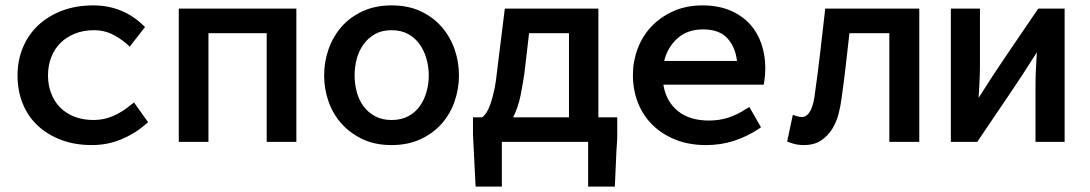

<svg xmlns="http://www.w3.org/2000/svg" viewBox="-20 -526 4043 712"><path d="M529 -73 520 -65Q480 -30 429 -9Q378 12 321 12Q257 12 206 -7.5Q155 -27 119 -61Q83 -95 64 -142.5Q45 -190 45 -246Q45 -302 65 -350Q85 -398 122 -432.5Q159 -467 210.5 -486.5Q262 -506 326 -506Q380 -506 426.5 -487.5Q473 -469 510 -433L518 -426L461 -353L449 -364Q422 -387 393 -400.5Q364 -414 329 -414Q289 -414 257 -401Q225 -388 203 -365.5Q181 -343 169.5 -312.5Q158 -282 158 -246Q158 -211 169.5 -180.5Q181 -150 202.5 -128Q224 -106 255.5 -93.5Q287 -81 327 -81Q366 -81 400 -96Q434 -111 464 -136L477 -146Z M643 0V-494H1079V0H969V-403H753V0Z M1432 -81Q1468 -81 1494 -95Q1520 -109 1536.5 -132Q1553 -155 1561.5 -185Q1570 -215 1570 -246Q1570 -278 1561.5 -308Q1553 -338 1536.5 -361.5Q1520 -385 1494 -399.5Q1468 -414 1432 -414Q1396 -414 1370.5 -399.5Q1345 -385 1328 -361.5Q1311 -338 1303 -308Q1295 -278 1295 -246Q1295 -215 1303 -185Q1311 -155 1328 -132Q1345 -109 1371 -95Q1397 -81 1432 -81ZM1432 -506Q1494 -506 1540.5 -484Q1587 -462 1618.5 -425.5Q1650 -389 1666 -342.5Q1682 -296 1682 -246Q1682 -197 1666 -150.5Q1650 -104 1618.5 -68Q1587 -32 1540 -10Q1493 12 1432 12Q1371 12 1324.5 -10Q1278 -32 1246 -68Q1214 -104 1198 -150.5Q1182 -197 1182 -246Q1182 -296 1198 -342.5Q1214 -389 1245.5 -425.5Q1277 -462 1324 -484Q1371 -506 1432 -506Z M2090 -91V-403H1942L1925 -257Q1920 -221 1911 -175Q1902 -129 1883 -91ZM1744 166 1743 153Q1741 108 1738.5 63Q1736 18 1734 -27Q1734 -40 1734 -52.5Q1734 -65 1734 -78V-91H1768Q1781 -100 1791 -121.5Q1801 -143 1808 -172Q1816 -202 1819.5 -230.5Q1823 -259 1825 -276L1852 -494H2199V-91H2269V-28Q2269 -10 2268 2.5Q2267 15 2266 33L2260 166H2161V0H1841V166Z M2713 -300Q2707 -352 2677 -384.5Q2647 -417 2587 -417Q2529 -417 2492 -383.5Q2455 -350 2443 -300ZM2802 -54 2792 -47Q2749 -19 2701 -3.5Q2653 12 2599 12Q2535 12 2485 -8Q2435 -28 2399.5 -63Q2364 -98 2345.5 -145.5Q2327 -193 2327 -248Q2327 -298 2344.5 -345Q2362 -392 2395.5 -427.5Q2429 -463 2477 -484.5Q2525 -506 2585 -506Q2643 -506 2687 -487.5Q2731 -469 2760 -437.5Q2789 -406 2803.5 -363.5Q2818 -321 2818 -273Q2818 -249 2814 -223L2812 -212H2440Q2450 -150 2493.5 -114.5Q2537 -79 2609 -79Q2647 -79 2680 -89.5Q2713 -100 2745 -121L2759 -129Z M2920 -100 2936 -95Q2946 -92 2953 -92Q2975 -92 2988 -121Q2994 -135 2997.5 -151Q3001 -167 3002 -180Q3013 -256 3021.5 -331Q3030 -406 3039 -483L3040 -494H3389V0H3278V-403H3130Q3123 -341 3116 -279.5Q3109 -218 3100 -156Q3097 -132 3089.5 -103Q3082 -74 3066.5 -48.5Q3051 -23 3025.5 -5.5Q3000 12 2960 12Q2934 12 2910 3L2899 -1Z M3825 -332Q3773 -249 3718 -168.5Q3663 -88 3608 -6L3604 0H3506V-494H3614V-287Q3614 -256 3612.5 -225Q3611 -194 3609 -163Q3661 -246 3716 -326.5Q3771 -407 3826 -488L3830 -494H3928V0H3820V-208Q3820 -239 3821.5 -270Q3823 -301 3825 -332Z"/></svg>

Font: Codetta
Style: Bold
Weight: 700
Designer: Ulrich Proeller
Foundry: PROSA GmbH
Version: Version 2.00;September 29, 2018;FontCreator 11.5.0.2427 64-b